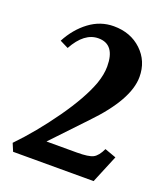

<svg xmlns="http://www.w3.org/2000/svg" viewBox="-125 -749 719 835"><g transform="rotate(20 234.5 -331.5)"><path d="M33.2 0 18.1 -36.1Q97.7 -118.2 172.4 -223.6Q247.1 -329.1 275.9 -408.2Q291 -451.7 291 -488.3Q291 -590.8 213.9 -590.8Q148.4 -590.8 101.6 -505.4L62.5 -524.9Q95.2 -586.9 146.2 -625Q197.3 -663.1 258.8 -663.1Q336.9 -663.1 387.7 -615Q438.5 -566.9 438.5 -493.7Q438.5 -388.7 298.3 -243.7L154.3 -91.8H295.4Q349.1 -91.8 369.6 -102.3Q390.1 -112.8 406.7 -148.4L459.5 -129.4L405.8 0Z"/></g></svg>

Font: Elstob 10pt
Style: Bold
Weight: 700
Designer: Peter S. Baker
Version: Version 1.015